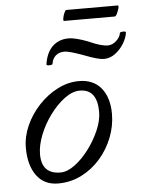

<svg xmlns="http://www.w3.org/2000/svg" viewBox="-53 -766 615 822"><g transform="rotate(-5 254.5 -355.5)"><path d="M164 13Q104 13 71.5 -31.5Q39 -76 39 -151Q39 -199 60 -246Q81 -293 117 -331.5Q153 -370 198 -393Q243 -416 290 -416Q352 -416 385.5 -375Q419 -334 419 -264Q419 -212 399.5 -162.5Q380 -113 345.5 -73.5Q311 -34 264.5 -10.5Q218 13 164 13ZM178 -33Q207 -33 239.5 -57Q272 -81 300.5 -119Q329 -157 347 -199Q365 -241 365 -277Q365 -375 290 -375Q258 -375 224 -349.5Q190 -324 161 -284.5Q132 -245 114.5 -200.5Q97 -156 97 -118Q97 -33 178 -33ZM184 -499Q183 -495 170.5 -494.5Q158 -494 158 -499Q165 -549 192.5 -575.5Q220 -602 262 -602Q291 -602 346 -581Q374 -568 394.5 -562.5Q415 -557 426 -557Q447 -557 464 -573Q481 -589 483 -606Q484 -610 496.5 -610.5Q509 -611 509 -606Q506 -583 491.5 -559Q477 -535 454.5 -518Q432 -501 405 -501Q381 -501 322 -524Q292 -535 271 -541Q250 -547 240 -547Q216 -547 201.5 -534Q187 -521 184 -499ZM250 -678Q245 -678 247 -689.5Q249 -701 254 -712.5Q259 -724 263 -724H484Q489 -724 486 -712.5Q483 -701 477.5 -689.5Q472 -678 467 -678Z"/></g></svg>

Font: Junicode SmExp
Style: Italic
Weight: 400
Width: 6
Italic angle: -11°
Designer: Peter S. Baker
Version: Version 2.205; ttfautohint (v1.8.4)